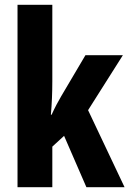

<svg xmlns="http://www.w3.org/2000/svg" viewBox="-20 -780 539 800"><path d="M198 -442Q198 -406 196.5 -371Q195 -336 192 -302H195Q205 -324 215.5 -344Q226 -364 235 -379L336 -550H492L347 -321L499 0H340L247 -214L198 -169V0H53V-760H198Z"/></svg>

Font: Noto Sans Arabic ExtCond ExtBd
Style: Regular
Weight: 800
Width: 2
Designer: Monotype Design Team, Nadine Chahine, Nizar Qandah and Khaled Hosny
Foundry: Monotype Imaging Inc.
Version: Version 2.012; ttfautohint (v1.8.4.7-5d5b)